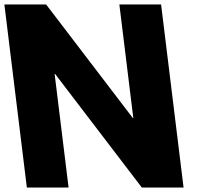

<svg xmlns="http://www.w3.org/2000/svg" viewBox="-61 -845 907 865"><path d="M185.1 -512H187.1L578 0H766L664.7 -825H476.7L539.6 -313H537.6L146.7 -825H-41.3L60 0H248Z"/></svg>

Font: Hussar
Style: BdOpOblOne
Weight: 700
Foundry: Cannot Into Space Fonts
Version: Version 2.00